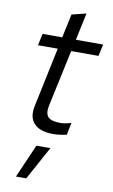

<svg xmlns="http://www.w3.org/2000/svg" viewBox="-99 -697 593 1012"><g transform="rotate(10 197.0 -191.5)"><path d="M215 9Q145 9 113.5 -24.5Q82 -58 95 -119L162 -438H56L70 -501H175L202 -628L279 -647L248 -501H394L380 -438H234L169 -135Q160 -92 177 -73.5Q194 -55 243 -55Q257 -55 270 -57.5Q283 -60 301 -65L288 0Q272 4 252.5 6.5Q233 9 215 9ZM62 264 140 85H215L117 264Z"/></g></svg>

Font: Red Hat Display VF
Style: Italic
Weight: 300
Italic angle: -12°
Designer: Pentagram, MCKL
Foundry: Pentagram, MCKL
Version: Version 1.023